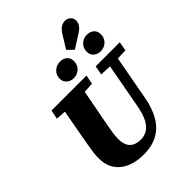

<svg xmlns="http://www.w3.org/2000/svg" viewBox="-286 -1172 1334 1334"><g transform="rotate(-45 381.0 -504.5)"><path d="M218 -577 78 -585 91 -652H435L422 -585L281 -577ZM328 18Q257 18 203 -5Q149 -28 118.5 -73.5Q88 -119 88 -188Q88 -212 91.5 -239.5Q95 -267 100 -295L112 -362Q121 -411 129.5 -459Q138 -507 147 -555.5Q156 -604 164 -652H360L294 -303Q288 -273 283.5 -242Q279 -211 279 -183Q279 -149 290 -123.5Q301 -98 325.5 -84Q350 -70 388 -70Q426 -70 454.5 -89Q483 -108 503 -147Q523 -186 534 -246L609 -652H686L612 -250Q595 -161 558.5 -101.5Q522 -42 465 -12Q408 18 328 18ZM615 -581 513 -585 525 -652H762L750 -585L654 -581ZM360 -701Q331 -701 309.5 -719Q288 -737 288 -768Q288 -805 313.5 -828Q339 -851 373 -851Q405 -851 425 -833Q445 -815 445 -785Q445 -748 420 -724.5Q395 -701 360 -701ZM505 -836 461 -878 521 -975Q539 -1003 557 -1015Q575 -1027 598 -1027Q621 -1027 638 -1012Q655 -997 655 -973Q655 -960 650.5 -948.5Q646 -937 636 -925Q626 -913 607 -901ZM625 -701Q595 -701 574 -719Q553 -737 553 -768Q553 -805 578 -828Q603 -851 637 -851Q669 -851 689 -833Q709 -815 709 -785Q709 -748 684.5 -724.5Q660 -701 625 -701Z"/></g></svg>

Font: Source Serif 4 Black
Style: Italic
Weight: 900
Italic angle: -12°
Designer: Frank Grießhammer
Foundry: Adobe Systems Incorporated
Version: Version 4.004;hotconv 1.0.116;makeotfexe 2.5.65601